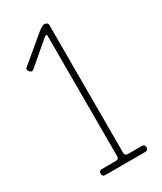

<svg xmlns="http://www.w3.org/2000/svg" viewBox="-179 -767 704 834"><g transform="rotate(-30 173.0 -350.0)"><path d="M31 -556Q26 -563 26 -567Q26 -574 33 -578L161 -685Q182 -700 188 -700Q208 -700 208 -685V-45Q208 -30 223 -30H293Q308 -30 308 -15Q308 0 293 0H93Q78 0 78 -15Q78 -30 93 -30H163Q178 -30 178 -45V-650Q178 -660 164 -650L53 -555Q42 -544 31 -556Z"/></g></svg>

Font: ClassicType
Style: Regular
Weight: 400
Version: Version 1.004